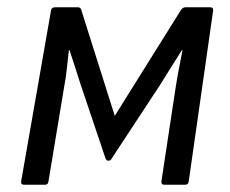

<svg xmlns="http://www.w3.org/2000/svg" viewBox="-20 -507 632 527"><path d="M46 0Q37 0 38 -9L120 -478Q121 -487 131 -487H194Q201 -487 203 -480L295 -189L477 -480Q482 -487 489 -487H557Q566 -487 565 -478L498 -9Q497 0 488 0H431Q422 0 423 -9L462 -266Q466 -292 471 -318Q476 -344 481 -369H479Q464 -345 449 -321.5Q434 -298 420 -275L286 -71Q284 -66 277 -66Q275 -66 273.5 -67Q272 -68 270 -71L200 -279Q193 -302 185.5 -324.5Q178 -347 171 -369H169Q166 -344 163.5 -319Q161 -294 156 -268L113 -9Q112 0 104 0Z"/></svg>

Font: Sofia Sans Semi Condensed
Style: Italic
Weight: 400
Italic angle: -9°
Designer: Botio Nikoltchev, Ani Petrova
Foundry: lettersoup
Version: Version 4.101